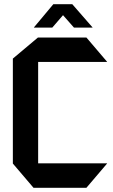

<svg xmlns="http://www.w3.org/2000/svg" viewBox="-20 -891 537 911"><path d="M139 0 41 -115V-613L160 -713H390L488 -598V-597H161V-116H488V-115L390 0ZM331 -760 279 -819 228 -760H141V-761L233 -871H323L419 -761V-760Z"/></svg>

Font: Foldit Thin Medium
Style: Regular
Weight: 500
Version: Version 1.003